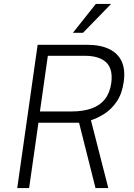

<svg xmlns="http://www.w3.org/2000/svg" viewBox="-20 -949 675 969"><path d="M67 0 170 -723H418Q487 -723 531.5 -701.2Q576 -679.5 594.5 -638Q613 -596.5 604.5 -536Q596 -476 569.5 -437Q543 -398 508 -375.5Q473 -353 439 -342L526.5 0H462L379 -329.5H174L127 0ZM181.5 -386.5H341Q399 -386.5 441.5 -401.5Q484 -416.5 509.2 -448.2Q534.5 -480 541.5 -529.5Q551 -601 516 -634.2Q481 -667.5 406.5 -667.5H221.5ZM348 -783.5 463.5 -929H540.5L399 -783.5Z"/></svg>

Font: Public Sans Thin ExtraLight
Style: Italic
Weight: 250
Italic angle: -8°
Version: Version 2.001